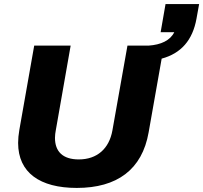

<svg xmlns="http://www.w3.org/2000/svg" viewBox="-20 -911 998 943"><path d="M357 12C555 12 678 -78 710 -261L774 -623C870 -649 926 -714 945 -819L958 -891H793L769 -753H836C816 -712 770 -691 710 -687H606L532 -270C516 -181 457 -128 367 -128C288 -128 250 -167 250 -234C250 -246 252 -261 254 -271L327 -687H148L75 -273C71 -250 69 -229 69 -209C69 -63 176 12 357 12Z"/></svg>

Font: Archivo ExtraBold
Style: Italic
Weight: 800
Italic angle: -10°
Designer: Hector Gatti
Foundry: Omnibus-Type
Version: Version 2.001